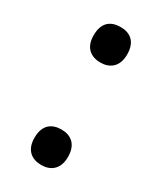

<svg xmlns="http://www.w3.org/2000/svg" viewBox="-150 -661 573 680"><g transform="rotate(30 136.5 -321.0)"><path d="M137 -458C174 -458 205 -479 205 -530C205 -584 174 -603 137 -603C98 -603 68 -584 68 -530C68 -479 98 -458 137 -458ZM137 -39C174 -39 205 -60 205 -111C205 -164 174 -184 137 -184C98 -184 68 -164 68 -111C68 -60 98 -39 137 -39Z"/></g></svg>

Font: Noto Sans Tamil UI Medium
Style: Regular
Weight: 500
Designer: Jelle Bosma - Monotype Design Team
Foundry: Monotype Imaging Inc.
Version: Version 2.004